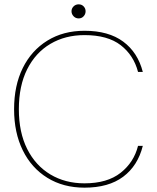

<svg xmlns="http://www.w3.org/2000/svg" viewBox="-20 -854 724 886"><path d="M370 12Q272 12 198.5 -33.5Q125 -79 85 -160.5Q45 -242 45 -350Q45 -459 85 -540Q125 -621 198.5 -666.5Q272 -712 370 -712Q481 -712 548.5 -662Q616 -612 639 -522H617Q597 -599 537 -645.5Q477 -692 370 -692Q281 -692 212.5 -651.5Q144 -611 105.5 -534.5Q67 -458 67 -350Q67 -243 105.5 -166.5Q144 -90 212.5 -49Q281 -8 370 -8Q475 -8 536.5 -56.5Q598 -105 617 -181H639Q616 -89 548.5 -38.5Q481 12 370 12ZM343 -769Q329 -769 319.5 -779Q310 -789 310 -802Q310 -815 319.5 -824.5Q329 -834 343 -834Q357 -834 366 -824.5Q375 -815 375 -802Q375 -789 366 -779Q357 -769 343 -769Z"/></svg>

Font: DM Sans 28pt Thin
Style: Regular
Weight: 250
Version: Version 4.004;gftools[0.9.30]